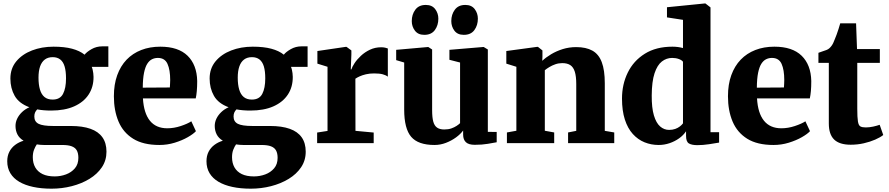

<svg xmlns="http://www.w3.org/2000/svg" viewBox="-20 -840 5216 1127"><path d="M282.5 267.5Q222.5 267.5 174.8 257.2Q127 247 93 227Q59 207 40.8 176.8Q22.5 146.5 22.5 106.5Q22.5 75 34.8 51Q47 27 69 10.5Q91 -6 118.5 -14Q93.5 -29 82.2 -51.2Q71 -73.5 71 -101Q71 -123 81 -143.8Q91 -164.5 109.2 -182Q127.5 -199.5 152.5 -210.5Q91.5 -233 66.2 -277.5Q41 -322 41 -379Q41 -438 75.5 -479.8Q110 -521.5 167.5 -543.8Q225 -566 294 -566Q358 -566 403 -554Q448 -542 476.5 -519Q488.5 -535 517.2 -551.5Q546 -568 581 -568H616V-447.5H518.5Q522 -439.5 524 -430Q526 -420.5 527.5 -410.2Q529 -400 529 -389Q529.5 -329.5 500.2 -285Q471 -240.5 415.5 -215.8Q360 -191 279.5 -191Q257 -191 236.5 -192.8Q216 -194.5 198.5 -198Q189.5 -188.5 185.5 -178.8Q181.5 -169 181.5 -156Q181.5 -126 206.5 -113.2Q231.5 -100.5 292.5 -100.5H396Q464.5 -100.5 511 -84Q557.5 -67.5 581.2 -34Q605 -0.5 605 50.5Q605 101.5 578 141.8Q551 182 505 210Q459 238 401.2 252.8Q343.5 267.5 282.5 267.5ZM301 195.5Q335.5 195.5 367.2 183.8Q399 172 419.5 148Q440 124 440 86.5Q440 59.5 430.8 43Q421.5 26.5 401 18.8Q380.5 11 345.5 11H238Q227 11 216.2 10Q205.5 9 196 7.5Q187 20.5 179.8 39Q172.5 57.5 172.5 83Q172.5 117.5 187 142.8Q201.5 168 229.8 181.8Q258 195.5 301 195.5ZM289 -255.5Q332.5 -255.5 350 -289Q367.5 -322.5 367.5 -380Q367.5 -422.5 359.2 -450Q351 -477.5 333.5 -491Q316 -504.5 289.5 -504.5Q261.5 -504.5 243 -490.5Q224.5 -476.5 215.2 -449.8Q206 -423 206 -384Q206 -343.5 214.5 -314.5Q223 -285.5 241.2 -270.5Q259.5 -255.5 289 -255.5Z M915.5 11Q820.5 11 761.8 -25.5Q703 -62 675.8 -126.5Q648.5 -191 648.5 -275Q648.5 -344.5 668 -398.5Q687.5 -452.5 723.2 -489.8Q759 -527 809.2 -546.5Q859.5 -566 921 -566Q1026.5 -566 1081 -512.8Q1135.5 -459.5 1137.5 -364.5Q1137.5 -330.5 1135.2 -305.8Q1133 -281 1129 -262.5H819Q821.5 -219 831.8 -186.2Q842 -153.5 860 -131.2Q878 -109 903.5 -98Q929 -87 962 -87Q1001 -87 1041 -100.2Q1081 -113.5 1103 -128L1130 -70Q1115 -53.5 1082.2 -34.8Q1049.5 -16 1006 -2.5Q962.5 11 915.5 11ZM818 -325.5 977 -326.5Q977.5 -337.5 978.2 -348.2Q979 -359 979 -370Q979 -430 963.2 -465Q947.5 -500 906.5 -500Q888 -500 872.2 -492.2Q856.5 -484.5 844.5 -465.8Q832.5 -447 825.5 -413Q818.5 -379 818 -325.5Z M1452 267.5Q1392 267.5 1344.2 257.2Q1296.5 247 1262.5 227Q1228.5 207 1210.2 176.8Q1192 146.5 1192 106.5Q1192 75 1204.2 51Q1216.5 27 1238.5 10.5Q1260.5 -6 1288 -14Q1263 -29 1251.8 -51.2Q1240.5 -73.5 1240.5 -101Q1240.5 -123 1250.5 -143.8Q1260.5 -164.5 1278.8 -182Q1297 -199.5 1322 -210.5Q1261 -233 1235.8 -277.5Q1210.5 -322 1210.5 -379Q1210.5 -438 1245 -479.8Q1279.5 -521.5 1337 -543.8Q1394.5 -566 1463.5 -566Q1527.5 -566 1572.5 -554Q1617.5 -542 1646 -519Q1658 -535 1686.8 -551.5Q1715.5 -568 1750.5 -568H1785.5V-447.5H1688Q1691.5 -439.5 1693.5 -430Q1695.5 -420.5 1697 -410.2Q1698.5 -400 1698.5 -389Q1699 -329.5 1669.8 -285Q1640.5 -240.5 1585 -215.8Q1529.5 -191 1449 -191Q1426.5 -191 1406 -192.8Q1385.5 -194.5 1368 -198Q1359 -188.5 1355 -178.8Q1351 -169 1351 -156Q1351 -126 1376 -113.2Q1401 -100.5 1462 -100.5H1565.5Q1634 -100.5 1680.5 -84Q1727 -67.5 1750.8 -34Q1774.5 -0.5 1774.5 50.5Q1774.5 101.5 1747.5 141.8Q1720.5 182 1674.5 210Q1628.5 238 1570.8 252.8Q1513 267.5 1452 267.5ZM1470.5 195.5Q1505 195.5 1536.8 183.8Q1568.5 172 1589 148Q1609.5 124 1609.5 86.5Q1609.5 59.5 1600.2 43Q1591 26.5 1570.5 18.8Q1550 11 1515 11H1407.5Q1396.5 11 1385.8 10Q1375 9 1365.5 7.5Q1356.5 20.5 1349.2 39Q1342 57.5 1342 83Q1342 117.5 1356.5 142.8Q1371 168 1399.2 181.8Q1427.5 195.5 1470.5 195.5ZM1458.5 -255.5Q1502 -255.5 1519.5 -289Q1537 -322.5 1537 -380Q1537 -422.5 1528.8 -450Q1520.5 -477.5 1503 -491Q1485.5 -504.5 1459 -504.5Q1431 -504.5 1412.5 -490.5Q1394 -476.5 1384.8 -449.8Q1375.5 -423 1375.5 -384Q1375.5 -343.5 1384 -314.5Q1392.5 -285.5 1410.8 -270.5Q1429 -255.5 1458.5 -255.5Z M1841.5 0V-62L1902.5 -71.5V-448L1843 -466.5V-540.5L2009.5 -565H2014L2042.5 -544V-520L2039 -432.5H2042.5Q2047 -447.5 2061.2 -469.2Q2075.5 -491 2098.5 -512.5Q2121.5 -534 2151.5 -548.2Q2181.5 -562.5 2217 -562.5Q2230.5 -562.5 2240.5 -560.2Q2250.5 -558 2256.5 -555.5V-390Q2245 -399 2226.2 -404Q2207.5 -409 2175.5 -409Q2149.5 -409 2128.2 -404Q2107 -399 2091.5 -392Q2076 -385 2066 -378L2066.5 -72L2173.5 -62V0Z M2767 10Q2731 10 2714.8 -5.2Q2698.5 -20.5 2698.5 -50V-74Q2683.5 -53 2656.8 -33.5Q2630 -14 2597.5 -1.5Q2565 11 2530.5 11Q2434.5 11 2393.5 -37Q2352.5 -85 2352.5 -197V-473L2305.5 -487V-547.5L2492 -564H2494L2516.5 -549.5V-193.5Q2516.5 -151 2523.2 -126.2Q2530 -101.5 2545.8 -90.8Q2561.5 -80 2587.5 -80Q2611.5 -80 2629.2 -86.2Q2647 -92.5 2660 -101Q2673 -109.5 2680.5 -117V-473L2618 -489V-547.5L2815 -564H2819.5L2843.5 -549.5V-66L2895.5 -65.5V-5Q2877 -1.5 2843.5 4.2Q2810 10 2767 10ZM2470 -635.5Q2434 -635.5 2415.5 -660Q2397 -684.5 2397 -716Q2397 -755 2417.8 -783Q2438.5 -811 2479 -811H2480Q2516 -811 2534.5 -786.5Q2553 -762 2553 -730.5Q2553 -691.5 2532.5 -663.5Q2512 -635.5 2471 -635.5ZM2702 -635.5Q2665.5 -635.5 2647.2 -660Q2629 -684.5 2629 -716Q2629 -755 2649.8 -783Q2670.5 -811 2711 -811H2712Q2748 -811 2766.5 -786.5Q2785 -762 2785 -730.5Q2785 -691.5 2764.5 -663.5Q2744 -635.5 2703 -635.5Z M3011 -72.5V-448L2952 -466.5V-540.5L3133 -565H3137.5L3164 -544V-507.5L3163 -483Q3184 -503 3214.8 -521.5Q3245.5 -540 3283 -551.8Q3320.5 -563.5 3362 -563.5Q3420 -563.5 3457.2 -542.8Q3494.5 -522 3512.2 -475.2Q3530 -428.5 3530 -351V-72L3585.5 -62.5V0H3314.5V-62.5L3362.5 -72V-346.5Q3362.5 -392 3354 -419Q3345.5 -446 3327.5 -457.8Q3309.5 -469.5 3280.5 -469.5Q3259 -469.5 3239.8 -462.8Q3220.5 -456 3204.8 -446.5Q3189 -437 3178 -428V-72.5L3233 -62.5V0H2955.5V-62.5Z M3846.5 11Q3802 11 3763.2 -4.8Q3724.5 -20.5 3694.5 -53.5Q3664.5 -86.5 3647.8 -138.2Q3631 -190 3631 -261.5Q3631 -344.5 3664.8 -413.8Q3698.5 -483 3764.8 -524.5Q3831 -566 3927.5 -566Q3944.5 -566 3960.5 -563.8Q3976.5 -561.5 3989 -558V-723.5L3895 -738V-797.5L4115 -819.5H4121L4150.5 -796.5V-64H4201V-3Q4179 1 4142.2 6.5Q4105.5 12 4073 12Q4040.5 12 4023.8 2Q4007 -8 4007 -42.5V-69.5Q3991.5 -46 3966.2 -28Q3941 -10 3910 0.5Q3879 11 3846.5 11ZM3907.5 -77.5Q3927.5 -77.5 3943.5 -83.2Q3959.5 -89 3971 -98Q3982.5 -107 3989 -116V-477.5Q3982.5 -487 3964.8 -493.5Q3947 -500 3925.5 -500Q3892 -500 3865 -479Q3838 -458 3822 -409.8Q3806 -361.5 3805.5 -279.5Q3805 -207.5 3818.2 -162.8Q3831.5 -118 3854.8 -97.8Q3878 -77.5 3907.5 -77.5Z M4520 11Q4425 11 4366.2 -25.5Q4307.5 -62 4280.2 -126.5Q4253 -191 4253 -275Q4253 -344.5 4272.5 -398.5Q4292 -452.5 4327.8 -489.8Q4363.5 -527 4413.8 -546.5Q4464 -566 4525.5 -566Q4631 -566 4685.5 -512.8Q4740 -459.5 4742 -364.5Q4742 -330.5 4739.8 -305.8Q4737.5 -281 4733.5 -262.5H4423.5Q4426 -219 4436.2 -186.2Q4446.5 -153.5 4464.5 -131.2Q4482.5 -109 4508 -98Q4533.5 -87 4566.5 -87Q4605.5 -87 4645.5 -100.2Q4685.5 -113.5 4707.5 -128L4734.5 -70Q4719.5 -53.5 4686.8 -34.8Q4654 -16 4610.5 -2.5Q4567 11 4520 11ZM4422.5 -325.5 4581.5 -326.5Q4582 -337.5 4582.8 -348.2Q4583.5 -359 4583.5 -370Q4583.5 -430 4567.8 -465Q4552 -500 4511 -500Q4492.5 -500 4476.8 -492.2Q4461 -484.5 4449 -465.8Q4437 -447 4430 -413Q4423 -379 4422.5 -325.5Z M4973.5 9.5Q4907.5 9.5 4876.2 -21Q4845 -51.5 4845 -115V-471H4784V-530Q4796.5 -535 4808.8 -538.8Q4821 -542.5 4831.2 -546.5Q4841.5 -550.5 4848.5 -557Q4856 -564 4861.2 -571.2Q4866.5 -578.5 4871 -588Q4875.5 -597.5 4880 -609.5Q4885.5 -622 4891 -637.5Q4896.5 -653 4902 -669.8Q4907.5 -686.5 4912 -703H5005L5010.5 -552H5144.5V-471H5012V-201.5Q5012 -151 5015.8 -127.5Q5019.5 -104 5030.2 -98Q5041 -92 5061.5 -92Q5083.5 -92 5105.8 -97Q5128 -102 5143.5 -107.5L5164.5 -47.5Q5147 -33.5 5117.2 -20.5Q5087.5 -7.5 5050.5 1Q5013.5 9.5 4973.5 9.5Z"/></svg>

Font: Merriweather 28pt Black
Style: Regular
Weight: 900
Version: Version 2.100